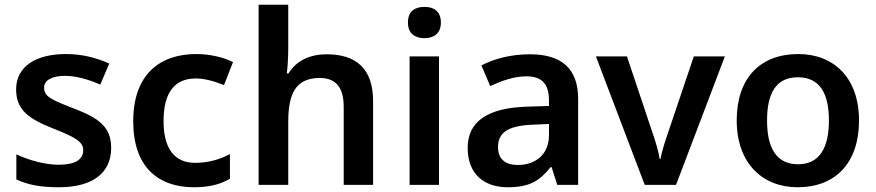

<svg xmlns="http://www.w3.org/2000/svg" viewBox="-20 -780 3694 810"><path d="M449 -156C449 -246 395 -282 295 -321C196 -359 166 -373 166 -410C166 -441 198 -460 255 -460C300 -460 354 -445 403 -423L441 -512C384 -537 326 -552 258 -552C132 -552 48 -500 48 -403C48 -314 104 -278 204 -238C304 -199 331 -180 331 -146C331 -108 299 -85 227 -85C171 -85 101 -104 49 -129V-23C98 0 152 10 228 10C372 10 449 -51 449 -156Z M798 10C865 10 911 -3 950 -26V-130C909 -108 860 -93 803 -93C717 -93 670 -152 670 -269C670 -389 716 -449 806 -449C845 -449 888 -436 925 -421L963 -518C924 -538 866 -552 808 -552C655 -552 542 -467 542 -268C542 -76 647 10 798 10Z M1196 -578V-760H1071V0H1196V-265C1196 -384 1227 -451 1329 -451C1398 -451 1430 -410 1430 -329V0H1554V-353C1554 -492 1481 -551 1358 -551C1290 -551 1231 -526 1197 -470H1190C1193 -494 1196 -532 1196 -578Z M1771 -751C1732 -751 1701 -734 1701 -685C1701 -637 1732 -619 1771 -619C1808 -619 1840 -637 1840 -685C1840 -734 1808 -751 1771 -751ZM1832 -542H1708V0H1832Z M2216 -551C2135 -551 2064 -532 2011 -504L2048 -417C2096 -439 2149 -458 2200 -458C2260 -458 2296 -432 2296 -357V-333L2204 -330C2036 -325 1953 -267 1953 -156C1953 -43 2025 10 2122 10C2213 10 2256 -16 2303 -75H2307L2331 0H2419V-364C2419 -490 2349 -551 2216 -551ZM2229 -254 2296 -257V-210C2296 -127 2238 -84 2164 -84C2114 -84 2081 -107 2081 -159C2081 -217 2117 -250 2229 -254Z M2700 0H2832L3038 -542H2907L2799 -222C2788 -190 2771 -140 2767 -110H2763C2759 -139 2743 -192 2732 -222L2625 -542H2494Z M3604 -272C3604 -451 3498 -552 3348 -552C3187 -552 3088 -451 3088 -272C3088 -92 3196 10 3345 10C3504 10 3604 -92 3604 -272ZM3216 -272C3216 -388 3255 -454 3346 -454C3437 -454 3477 -388 3477 -272C3477 -156 3437 -87 3347 -87C3255 -87 3216 -156 3216 -272Z"/></svg>

Font: Noto Sans Syriac SemiBold
Style: Regular
Weight: 600
Designer: Patrick Giasson and the Monotype Design Team
Foundry: Monotype Imaging Inc.
Version: Version 3.000